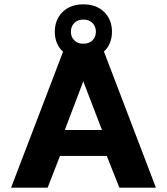

<svg xmlns="http://www.w3.org/2000/svg" viewBox="-20 -863 768 883"><path d="M697 0H529L471 -146H256L199 0H31L270 -625Q232 -660 232 -717Q232 -772 267.5 -807.5Q303 -843 363 -843Q424 -843 459.5 -807.5Q495 -772 495 -717Q495 -690 485.5 -666Q476 -642 458 -626ZM306 -717Q306 -693 321.5 -677.5Q337 -662 363 -662Q390 -662 405.5 -677.5Q421 -693 421 -717Q421 -741 405.5 -757Q390 -773 363 -773Q337 -773 321.5 -757Q306 -741 306 -717ZM449 -265 363 -489 278 -265Z"/></svg>

Font: Kanit SemiBold
Style: Regular
Weight: 600
Designer: Katatrad Team
Foundry: CadsonDemak
Version: Version 1.030